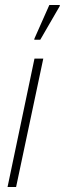

<svg xmlns="http://www.w3.org/2000/svg" viewBox="-20 -743 258 763"><path d="M10 0 117 -510H152L44 0ZM116 -585 117 -590 176 -723H218L217 -718L140 -585Z"/></svg>

Font: Saira Condensed Thin
Style: Italic
Weight: 250
Width: 3
Italic angle: -12°
Designer: Hector Gatti with collaboration of the Omnibus-Type team
Foundry: Omnibus-Type
Version: Version 1.101